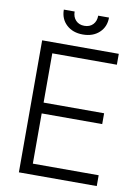

<svg xmlns="http://www.w3.org/2000/svg" viewBox="-98 -977 758 1042"><g transform="rotate(10 281.0 -456.0)"><path d="M80.6 0V-727.5H502.9V-667.5H147V-396H480.5V-336.4H147V-59.6H509.8V0ZM292 -796.9Q236.3 -796.9 201.9 -828.9Q167.5 -860.8 167.5 -912.1H227.1Q227.1 -881.8 244.9 -863.3Q262.7 -844.7 292 -844.7Q321.8 -844.7 339.4 -863.3Q356.9 -881.8 356.9 -912.1H416.5Q416.5 -860.8 382.1 -828.9Q347.7 -796.9 292 -796.9Z"/></g></svg>

Font: Inter Tight Light
Style: Regular
Weight: 300
Designer: Rasmus Andersson
Foundry: rsms
Version: Version 3.004